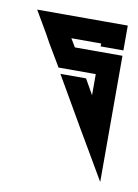

<svg xmlns="http://www.w3.org/2000/svg" viewBox="-54 -647 328 457"><g transform="rotate(10 109.5 -419.0)"><path d="M0 -608 31 -555 42 -535 74 -481H135H164V-430L143 -467H81L136 -372L151 -346L164 -324L219 -230V-283V-481V-535H164H104L92 -555H154H164V-548H219V-555V-608H164H123H61Z"/></g></svg>

Font: ABC-Triangle-Monogram
Style: Regular
Weight: 400
Designer: Sadat Fauzi
Foundry: Intuisi Creative
Version: Version 001.000